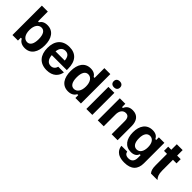

<svg xmlns="http://www.w3.org/2000/svg" viewBox="161 -1795 3077 3077"><g transform="rotate(45 1700.0 -256.0)"><path d="M346.7 10C483.3 10 546.7 -100 546.7 -250.8C546.7 -405 480 -510 346.7 -510C281.7 -510 240.8 -485 216.7 -445H196.7V-666.7H61.7V0H186.7V-65H206.7C230 -22.5 272.5 10 346.7 10ZM308.3 -85C240.8 -85 196.7 -148.3 196.7 -250C196.7 -351.7 240.8 -415 308.3 -415C369.2 -415 406.7 -360 406.7 -250C406.7 -140 369.2 -85 308.3 -85Z M845.8 12.5C985.8 12.5 1053.3 -68.3 1068.3 -160H940C930 -118.3 898.3 -82.5 845.8 -82.5C780 -82.5 740.8 -134.2 735 -218.3H1075V-246.7C1075 -420.8 992.5 -512.5 844.2 -512.5C688.3 -512.5 603.3 -413.3 603.3 -250.8C603.3 -88.3 687.5 12.5 845.8 12.5ZM735 -303.3C743.3 -383.3 782.5 -422.5 843.3 -422.5C905.8 -422.5 938.3 -379.2 943.3 -303.3Z M1328.3 10C1402.5 10 1445 -22.5 1468.3 -65H1488.3V0H1613.3V-666.7H1478.3V-445H1458.3C1434.2 -485 1393.3 -510 1328.3 -510C1195 -510 1128.3 -405 1128.3 -250.8C1128.3 -100 1191.7 10 1328.3 10ZM1366.7 -85C1305.8 -85 1268.3 -140 1268.3 -250C1268.3 -360 1305.8 -415 1366.7 -415C1434.2 -415 1478.3 -351.7 1478.3 -250C1478.3 -148.3 1434.2 -85 1366.7 -85Z M1804.2 -557.5C1851.7 -557.5 1876.7 -585 1876.7 -625C1876.7 -665 1851.7 -692.5 1804.2 -692.5C1756.7 -692.5 1731.7 -665 1731.7 -625C1731.7 -585 1756.7 -557.5 1804.2 -557.5ZM1736.7 0H1871.7V-500H1736.7Z M1995 0H2130V-270C2130 -345 2166.7 -402.5 2231.7 -402.5C2286.7 -402.5 2310 -363.3 2310 -295V0H2445V-317.5C2445 -437.5 2389.2 -512.5 2278.3 -512.5C2197.5 -512.5 2160 -475 2140 -425H2120V-500H1995Z M2773.3 179.2C2930.8 179.2 3005 100 3005 -37.5V-500H2880V-440H2860C2840 -484.2 2800 -512.5 2730.8 -512.5C2595 -512.5 2528.3 -409.2 2528.3 -264.2C2528.3 -112.5 2598.3 -15 2728.3 -15C2797.5 -15 2839.2 -43.3 2855 -91.7H2875V-32.5C2875 41.7 2840.8 84.2 2771.7 84.2C2710.8 84.2 2688.3 52.5 2683.3 20H2551.7C2556.7 72.5 2586.7 179.2 2773.3 179.2ZM2765 -110C2704.2 -110 2665 -159.2 2665 -264.2C2665 -366.7 2704.2 -417.5 2765 -417.5C2830.8 -417.5 2870 -358.3 2870 -264.2C2870 -170 2830.8 -110 2765 -110Z M3201.7 0H3345V-5C3316.7 -35 3294.2 -75 3294.2 -163.3V-405H3375V-500H3294.2V-625H3161.7V-500H3091.7V-405H3160V-149.2C3160 -65 3175.8 -30 3201.7 0Z"/></g></svg>

Font: Familjen Grotesk GF
Style: Bold
Weight: 700
Designer: Anders Wikstroem, Jonas Baeckman, Matilda Gysing, Kristian Moeller
Foundry: Familjen STHLM AB
Version: Version 2.000; Beta; Release 4; Build 6